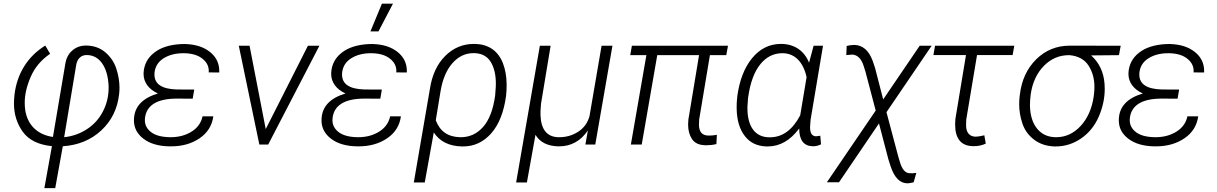

<svg xmlns="http://www.w3.org/2000/svg" viewBox="-20 -773 6510 1027"><path d="M217.3 233.4H275.4L315.9 9.3C397.5 3.9 466.3 -23.9 521.5 -75.2C576.7 -126.5 608.4 -190.9 617.2 -269.5C618.7 -281.7 619.1 -293.5 619.1 -305.2C619.1 -336.4 613.8 -369.6 602.5 -404.8C591.3 -439.9 571.3 -469.2 543.5 -493.2C515.6 -516.6 481.9 -528.8 442.4 -529.3C441.4 -529.3 440.4 -529.3 439.5 -529.3C411.1 -529.3 386.7 -520.5 366.2 -502.4C345.2 -484.4 333 -459 328.6 -427.2L263.2 -40.5C179.7 -52.2 126 -105.5 114.7 -186C112.8 -198.7 112.3 -211.4 112.3 -224.6C112.3 -266.1 122.6 -311.5 144 -361.3C165 -410.6 199.7 -452.1 248 -485.4L222.2 -529.3C127 -470.7 70.8 -377.9 57.6 -267.1C55.7 -250 54.7 -233.9 54.7 -218.8C54.7 -162.6 70.3 -112.3 101.6 -68.4C133.3 -24.4 185.1 1.5 257.8 8.8ZM388.2 -428.7C393.6 -455.6 410.6 -477.1 439.9 -478.5C441.4 -478.5 442.9 -478.5 444.3 -478.5C477.5 -478.5 504.9 -463.9 525.9 -434.6C546.9 -404.8 558.6 -364.3 561 -312.5C561 -309.6 561 -306.6 561 -304.2C561 -259.3 551.3 -217.3 531.2 -178.2C511.2 -138.7 482.9 -106.9 446.3 -83C409.7 -58.6 368.7 -43.9 323.2 -39.1Z M696.8 -140.6C696.3 -136.7 696.3 -133.3 696.3 -129.4C696.3 -89.8 713.4 -56.6 747.6 -30.8C781.2 -4.9 827.6 8.8 885.7 9.8C889.2 9.8 892.1 9.8 895.5 9.8C954.1 9.8 1004.9 -4.4 1047.4 -33.2C1089.8 -62 1114.3 -101.1 1121.1 -150.9H1063.5C1056.2 -116.7 1037.1 -89.4 1005.4 -69.3C973.6 -49.3 936 -39.1 892.6 -39.1C891.1 -39.1 889.6 -39.1 888.2 -39.1C844.2 -40 811 -48.8 788.6 -65.9C766.1 -83 754.9 -104.5 754.9 -129.9C754.9 -133.3 754.9 -136.7 755.4 -140.6C762.7 -209 818.8 -245.6 925.8 -245.6L1010.7 -245.1L1019 -293.9L925.3 -294.4C845.7 -296.9 806.2 -323.2 806.2 -374C806.2 -377.4 806.2 -381.3 806.6 -385.3C810.5 -418 826.7 -443.4 855.5 -461.4C884.3 -479.5 919.4 -488.3 960.4 -488.3C962.4 -488.3 964.8 -488.3 966.8 -488.3C1006.8 -487.3 1038.6 -478 1061.5 -460C1085 -441.9 1096.7 -419.9 1096.7 -393.6C1096.7 -390.6 1096.2 -388.2 1096.2 -385.7L1152.8 -385.3C1152.8 -388.2 1152.8 -390.6 1152.8 -393.6C1152.8 -434.6 1136.2 -468.8 1103 -495.1C1069.3 -522 1024.9 -536.1 968.8 -537.6L946.8 -537.1C886.7 -533.7 839.4 -518.6 804.7 -491.2C769.5 -463.9 750.5 -427.7 748 -383.3C748 -381.3 748 -378.9 748 -377C748 -334.5 773.4 -296.4 824.7 -272.9C744.1 -249 701.2 -205.1 696.8 -140.6Z M1314.9 -528.3H1257.3L1367.2 0H1414.6L1688.5 -528.3H1627L1401.4 -82.5Z M1961.4 -605H2004.4L2082 -753.4H2022.9ZM1700.2 -140.6C1699.7 -136.7 1699.7 -133.3 1699.7 -129.4C1699.7 -89.8 1716.8 -56.6 1751 -30.8C1784.7 -4.9 1831.1 8.8 1889.2 9.8C1892.6 9.8 1895.5 9.8 1898.9 9.8C1957.5 9.8 2008.3 -4.4 2050.8 -33.2C2093.3 -62 2117.7 -101.1 2124.5 -150.9H2066.9C2059.6 -116.7 2040.5 -89.4 2008.8 -69.3C1977.1 -49.3 1939.5 -39.1 1896 -39.1C1894.5 -39.1 1893.1 -39.1 1891.6 -39.1C1847.7 -40 1814.5 -48.8 1792 -65.9C1769.5 -83 1758.3 -104.5 1758.3 -129.9C1758.3 -133.3 1758.3 -136.7 1758.8 -140.6C1766.1 -209 1822.3 -245.6 1929.2 -245.6L2014.2 -245.1L2022.5 -293.9L1928.7 -294.4C1849.1 -296.9 1809.6 -323.2 1809.6 -374C1809.6 -377.4 1809.6 -381.3 1810.1 -385.3C1814 -418 1830.1 -443.4 1858.9 -461.4C1887.7 -479.5 1922.9 -488.3 1963.9 -488.3C1965.8 -488.3 1968.3 -488.3 1970.2 -488.3C2010.3 -487.3 2042 -478 2064.9 -460C2088.4 -441.9 2100.1 -419.9 2100.1 -393.6C2100.1 -390.6 2099.6 -388.2 2099.6 -385.7L2156.2 -385.3C2156.2 -388.2 2156.2 -390.6 2156.2 -393.6C2156.2 -434.6 2139.6 -468.8 2106.4 -495.1C2072.8 -522 2028.3 -536.1 1972.2 -537.6L1950.2 -537.1C1890.1 -533.7 1842.8 -518.6 1808.1 -491.2C1772.9 -463.9 1753.9 -427.7 1751.5 -383.3C1751.5 -381.3 1751.5 -378.9 1751.5 -377C1751.5 -334.5 1776.9 -296.4 1828.1 -272.9C1747.6 -249 1704.6 -205.1 1700.2 -140.6Z M2193.4 203.1H2252L2300.3 -64.5C2332 -16.1 2382.3 8.8 2451.2 10.3C2453.1 10.3 2455.1 10.3 2457 10.3C2516.6 10.3 2566.4 -13.2 2607.9 -60.1C2648.9 -106.9 2675.3 -173.8 2687 -260.7C2689 -278.8 2689.9 -296.9 2689.9 -315.9C2689.9 -318.4 2689.9 -321.3 2689.9 -323.7C2689.5 -365.2 2682.6 -402.3 2669.9 -435.5C2644 -501.5 2592.3 -536.1 2522 -538.1C2519.5 -538.1 2517.6 -538.1 2515.1 -538.1C2455.6 -538.1 2404.3 -516.6 2361.3 -473.6C2317.9 -430.2 2290.5 -371.1 2279.3 -295.9ZM2336.4 -284.7C2347.2 -349.6 2368.7 -399.9 2400.4 -435.5C2432.1 -471.2 2469.7 -488.8 2512.7 -488.8C2514.6 -488.8 2516.6 -488.8 2518.6 -488.8C2557.1 -487.3 2585.9 -472.2 2604.5 -442.4C2623 -412.6 2632.3 -373.5 2632.3 -325.2C2632.3 -319.3 2631.8 -313.5 2631.8 -307.6L2628.4 -260.7C2617.7 -185.5 2596.2 -129.9 2563.5 -93.3C2531.2 -57.1 2491.7 -39.1 2444.8 -39.1C2443.4 -39.1 2442.4 -39.1 2440.9 -39.1C2376 -40.5 2332.5 -70.8 2311 -129.9Z M2867.7 -528.3 2740.7 203.1H2798.3L2844.2 -51.8C2868.2 -12.2 2908.7 8.3 2965.8 9.8C2967.3 9.8 2968.8 9.8 2970.2 9.8C3034.7 9.8 3085.9 -18.6 3124.5 -75.2L3111.3 0H3164.1L3255.9 -528.3H3197.8L3133.3 -151.9C3123.5 -116.2 3103.5 -88.4 3072.8 -68.4C3042.5 -48.8 3008.8 -39.1 2972.2 -39.1C2969.7 -39.1 2967.3 -39.1 2964.8 -39.1C2905.3 -41.5 2874 -80.6 2871.1 -156.7V-179.7L2874 -218.8L2925.3 -528.3Z M3874 -528.3H3359.9L3351.1 -478H3437.5L3354.5 0H3412.6L3495.6 -478H3719.2L3662.1 -133.3C3661.1 -124 3660.6 -115.2 3660.6 -106.9C3660.6 -75.2 3668 -49.3 3682.1 -28.3C3696.3 -7.3 3720.2 3.4 3753.9 3.9C3755.9 3.9 3758.3 3.9 3760.3 3.9C3776.9 3.9 3794.4 2 3812 -2.4L3814.5 -51.8C3798.8 -48.8 3785.2 -47.9 3773.9 -47.9C3772 -47.9 3769.5 -47.9 3767.6 -47.9C3736.3 -48.8 3720.2 -66.9 3718.8 -102.5L3719.7 -132.8L3777.3 -478H3864.7Z M4332 -528.3 4307.6 -437.5C4282.7 -500.5 4231 -536.1 4163.1 -538.1C4161.1 -538.1 4159.2 -538.1 4157.2 -538.1C4096.2 -538.1 4044.9 -512.7 4003.4 -462.4C3961.9 -412.1 3935.5 -344.2 3923.8 -258.8L3922.9 -248.5C3920.9 -233.4 3920.4 -218.3 3920.4 -203.1C3920.4 -198.7 3920.4 -194.3 3920.4 -189.9C3921.9 -128.4 3936.5 -80.1 3964.4 -44.9C3992.2 -9.3 4030.3 8.8 4079.6 10.3C4082 10.3 4084 10.3 4086.4 10.3C4151.4 10.3 4207.5 -22 4254.9 -85.9C4254.9 -23.4 4279.3 8.3 4327.6 9.3C4328.6 9.3 4330.1 9.3 4331.1 9.3C4344.2 9.3 4357.9 5.9 4371.6 -1L4367.7 -46.9L4345.2 -43.9C4323.7 -44.4 4313 -60.5 4313 -91.3C4313 -96.7 4313.5 -102.1 4314 -108.4L4315.9 -132.8L4382.3 -528.3ZM3982.4 -255.9C3993.2 -331.5 4014.6 -389.2 4046.4 -428.7C4078.1 -468.3 4117.7 -488.3 4164.1 -488.3C4166 -488.3 4168 -488.3 4169.9 -488.3C4231.9 -486.3 4276.9 -440.9 4294.4 -360.4L4260.3 -156.2C4218.8 -77.6 4165 -38.6 4098.6 -38.6C4096.7 -38.6 4094.7 -38.6 4092.8 -38.6C4018.1 -40 3978 -97.7 3978 -193.8C3978 -196.3 3978 -198.7 3978 -201.2L3981 -246.1Z M4549.8 -532.7C4536.6 -532.7 4522.9 -530.8 4508.8 -527.3L4506.8 -478.5L4538.6 -481C4567.4 -479.5 4587.9 -458.5 4600.1 -418.9L4609.4 -389.2L4664.1 -181.6L4402.8 202.1H4467.8L4681.6 -112.8L4731.9 79.1L4744.1 117.2C4764.2 177.2 4793.9 207.5 4834 207.5C4834.5 207.5 4835 207.5 4835.4 207.5C4841.3 207.5 4852.1 205.6 4867.2 202.1L4881.3 151.9L4861.8 153.8L4842.8 153.3C4820.8 151.4 4804.2 130.9 4793 91.8L4784.2 62L4721.7 -172.9L4963.4 -528.3H4899.4L4704.1 -241.2L4660.6 -409.7L4647.5 -448.7C4626.5 -503.9 4594.2 -531.7 4549.8 -532.7Z M5405.3 -528.3H4981.4L4972.7 -478.5H5147L5090.3 -136.2C5089.4 -126 5088.9 -116.7 5088.9 -107.4C5088.9 -30.8 5121.1 7.8 5185.1 8.8C5186.5 8.8 5188 8.8 5189.9 8.8C5212.9 8.8 5233.9 4.4 5252.9 -4.9L5245.1 -49.3C5225.1 -44.4 5210 -42 5199.7 -42C5199.2 -42 5198.2 -42 5197.8 -42C5165 -42.5 5147.5 -65.4 5147.5 -102.1L5148.4 -133.3L5206.1 -478.5H5396.5Z M5974.6 -528.3 5702.6 -528.8C5631.8 -528.8 5572.3 -504.4 5522.9 -456.1C5473.6 -407.2 5444.3 -344.2 5435.1 -266.6L5433.6 -254.4C5432.1 -240.7 5431.6 -227.5 5431.6 -214.8C5431.6 -181.6 5437 -147.5 5448.7 -112.8C5460 -78.1 5481 -49.3 5510.7 -26.4C5540.5 -3.4 5577.1 8.8 5620.6 10.3C5622.6 10.3 5625 10.3 5627 10.3C5675.8 10.3 5721.2 -3.9 5763.2 -32.7C5804.7 -61.5 5836.4 -100.6 5857.4 -149.4C5878.4 -198.2 5889.2 -247.6 5889.2 -297.9C5889.2 -306.2 5888.7 -314.9 5888.2 -323.7C5883.8 -386.7 5859.9 -437.5 5816.4 -476.6L5965.3 -478ZM5489.3 -203.6C5489.3 -206.1 5489.3 -209 5489.3 -211.9C5489.3 -227.1 5490.2 -245.6 5493.2 -268.6C5502.4 -331.5 5525.9 -381.8 5563.5 -420.4C5601.1 -459 5646 -478 5698.2 -478C5698.7 -478 5699.7 -478 5700.7 -478C5748 -473.6 5781.7 -454.6 5802.7 -421.9C5823.7 -389.2 5834 -351.6 5834 -308.6C5834 -297.4 5833.5 -285.2 5832 -272.9L5830.1 -256.8C5820.8 -191.9 5797.4 -139.6 5760.3 -99.1C5723.1 -59.1 5679.7 -39.1 5629.4 -39.1C5627.4 -39.1 5625.5 -39.1 5623.5 -39.1C5583 -40.5 5551.3 -55.7 5527.8 -84.5C5503.9 -113.3 5491.2 -152.8 5489.3 -203.6Z M5964.8 -140.6C5964.4 -136.7 5964.4 -133.3 5964.4 -129.4C5964.4 -89.8 5981.4 -56.6 6015.6 -30.8C6049.3 -4.9 6095.7 8.8 6153.8 9.8C6157.2 9.8 6160.2 9.8 6163.6 9.8C6222.2 9.8 6272.9 -4.4 6315.4 -33.2C6357.9 -62 6382.3 -101.1 6389.2 -150.9H6331.5C6324.2 -116.7 6305.2 -89.4 6273.4 -69.3C6241.7 -49.3 6204.1 -39.1 6160.6 -39.1C6159.2 -39.1 6157.7 -39.1 6156.2 -39.1C6112.3 -40 6079.1 -48.8 6056.6 -65.9C6034.2 -83 6022.9 -104.5 6022.9 -129.9C6022.9 -133.3 6022.9 -136.7 6023.4 -140.6C6030.8 -209 6086.9 -245.6 6193.8 -245.6L6278.8 -245.1L6287.1 -293.9L6193.4 -294.4C6113.8 -296.9 6074.2 -323.2 6074.2 -374C6074.2 -377.4 6074.2 -381.3 6074.7 -385.3C6078.6 -418 6094.7 -443.4 6123.5 -461.4C6152.3 -479.5 6187.5 -488.3 6228.5 -488.3C6230.5 -488.3 6232.9 -488.3 6234.9 -488.3C6274.9 -487.3 6306.6 -478 6329.6 -460C6353 -441.9 6364.7 -419.9 6364.7 -393.6C6364.7 -390.6 6364.3 -388.2 6364.3 -385.7L6420.9 -385.3C6420.9 -388.2 6420.9 -390.6 6420.9 -393.6C6420.9 -434.6 6404.3 -468.8 6371.1 -495.1C6337.4 -522 6293 -536.1 6236.8 -537.6L6214.8 -537.1C6154.8 -533.7 6107.4 -518.6 6072.8 -491.2C6037.6 -463.9 6018.6 -427.7 6016.1 -383.3C6016.1 -381.3 6016.1 -378.9 6016.1 -377C6016.1 -334.5 6041.5 -296.4 6092.8 -272.9C6012.2 -249 5969.2 -205.1 5964.8 -140.6Z"/></svg>

Font: Roboto Light
Style: Italic
Weight: 300
Italic angle: -12°
Designer: Google
Version: Version 2.137; 2017